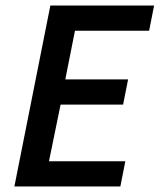

<svg xmlns="http://www.w3.org/2000/svg" viewBox="-20 -674 577 694"><path d="M32 0 162 -654H537L519 -563H251L216 -387H443L425 -296H199L157 -91H433L415 0Z"/></svg>

Font: TypoPRO Source Sans Pro
Style: Italic
Weight: 600
Italic angle: -11°
Designer: Paul D. Hunt
Foundry: Adobe Systems Incorporated
Version: Version 1.075;PS 2.000;hotconv 1.0.86;makeotf.lib2.5.63406